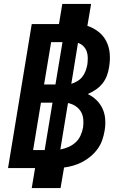

<svg xmlns="http://www.w3.org/2000/svg" viewBox="-20 -858 640 980"><path d="M142 102 159 0H21L142 -735H281L298 -838H445L426 -726Q457 -716 482.5 -696Q508 -676 522.5 -647.5Q537 -619 540 -585Q543 -551 537 -517Q534 -495 526 -473Q518 -451 503.5 -432.5Q489 -414 469 -400.5Q449 -387 428 -378Q453 -366 472.5 -347Q492 -328 503.5 -303Q515 -278 517 -249Q519 -220 514 -191Q510 -167 502 -143.5Q494 -120 479 -99Q464 -78 444 -61Q424 -44 401.5 -32Q379 -20 355 -13Q331 -6 307 -3L289 102ZM205 -427H263L299 -643H241ZM344 -430Q360 -435 375 -444Q390 -453 400.5 -466.5Q411 -480 417 -496.5Q423 -513 426 -529Q428 -546 428 -563Q428 -580 422.5 -595.5Q417 -611 405.5 -622.5Q394 -634 378 -639ZM149 -92H208L248 -334H189ZM288 -95Q309 -99 329 -107.5Q349 -116 365.5 -131Q382 -146 391 -166Q400 -186 404 -207Q407 -228 405 -249.5Q403 -271 393 -288Q383 -305 365.5 -316.5Q348 -328 327 -332Z"/></svg>

Font: Iosevka Curly HvExObl
Style: Regular
Weight: 900
Width: 7
Italic angle: -9°
Monospace: yes
Designer: Belleve Invis
Foundry: Belleve Invis
Version: Version 11.1.0; ttfautohint (v1.8.3)